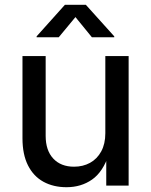

<svg xmlns="http://www.w3.org/2000/svg" viewBox="-20 -782 637 809"><path d="M260.3 6.8Q205.1 6.8 163.1 -16.1Q121.1 -39.1 97.9 -85.2Q74.7 -131.3 74.7 -199.2V-545.9H172.4V-209.5Q172.4 -148.4 204.3 -114Q236.3 -79.6 292 -79.6Q329.6 -79.6 359.4 -95.9Q389.2 -112.3 406.5 -144Q423.8 -175.8 423.8 -220.7V-545.9H522V0H427.7V-132.8H439Q414.1 -57.6 367.9 -25.4Q321.8 6.8 260.3 6.8ZM227.5 -625H134.3V-628.9L253.4 -761.7H341.8L461.4 -628.9V-625H367.2L297.9 -710Z"/></svg>

Font: Inter Cardless
Style: Regular
Weight: 400
Designer: Rasmus Andersson
Foundry: rsms
Version: Version 4.001;git-9221beed3